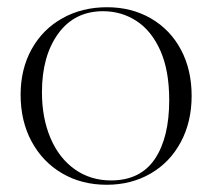

<svg xmlns="http://www.w3.org/2000/svg" viewBox="-20 -498 587 531"><path d="M37 -236Q37 -307 67.5 -362Q98 -417 152.5 -447.5Q207 -478 276 -478Q344 -478 397.5 -447Q451 -416 480.5 -360.5Q510 -305 510 -233Q510 -161 480 -105Q450 -49 396.5 -18Q343 13 275 13Q206 13 152 -18.5Q98 -50 67.5 -106.5Q37 -163 37 -236ZM448 -221Q448 -303 423.5 -358Q399 -413 357.5 -440Q316 -467 265 -467Q186 -467 141 -405Q96 -343 96 -243Q96 -172 119.5 -116.5Q143 -61 186.5 -30Q230 1 287 1Q368 1 408 -58Q448 -117 448 -221Z"/></svg>

Font: Cormorant Unicase Light
Style: Regular
Weight: 300
Designer: Christian Thalmann (Catharsis Fonts)
Foundry: Catharsis Fonts
Version: Version 4.000